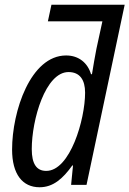

<svg xmlns="http://www.w3.org/2000/svg" viewBox="-20 -780 546 810"><path d="M147 10C204 10 245 -26 285 -82H288L280 0H345L506 -760H197L182 -690H412L387 -575C380 -540 374 -504 368 -467H364C350 -514 313 -546 259 -546C109 -546 31 -311 31 -149C31 -45 75 10 147 10ZM175 -59C134 -59 114 -89 114 -151C114 -276 172 -476 269 -476C317 -476 339 -443 339 -389C339 -276 276 -59 175 -59Z"/></svg>

Font: Noto Sans Condensed
Style: Italic
Weight: 400
Width: 3
Italic angle: -12°
Designer: Monotype Design Team
Foundry: Monotype Imaging Inc.
Version: Version 2.013